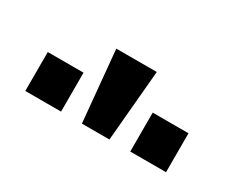

<svg xmlns="http://www.w3.org/2000/svg" viewBox="-44 -896 512 423"><g transform="rotate(30 212.0 -684.5)"><path d="M391 -594H300V-693H391ZM263 -775 247 -594H177L160 -775ZM124 -594H33V-693H124Z"/></g></svg>

Font: cwTeXHei
Style: Medium
Weight: 500
Version: Version 1.17